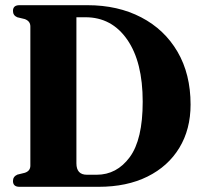

<svg xmlns="http://www.w3.org/2000/svg" viewBox="-20 -720 780 740"><path d="M30 -22.5Q30 -39.5 47 -47L75.5 -54Q97 -61 97 -81.5V-618Q97 -638.5 75.5 -646.5L46.5 -653.5Q30 -660.5 30 -678Q30 -700 55 -700H317Q434.5 -700 524.2 -653.2Q614 -606.5 664.2 -520.5Q714.5 -434.5 714.5 -317Q714.5 -221.5 671.2 -150.2Q628 -79 548.5 -39.5Q469 0 360 0H55Q30 0 30 -22.5ZM352.5 -46.5Q430 -46.5 480 -114.2Q530 -182 530 -328Q530 -481.5 470.2 -567.5Q410.5 -653.5 309.5 -653.5H274.5V-90.5Q274.5 -46.5 315 -46.5Z"/></svg>

Font: Fraunces 144pt S050
Style: Bold
Weight: 700
Version: Version 1.000; ttfautohint (v1.8.3)